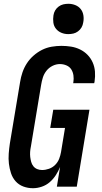

<svg xmlns="http://www.w3.org/2000/svg" viewBox="-20 -985 540 1013"><path d="M154 8Q127 8 103 -1Q79 -10 62.5 -28.5Q46 -47 38 -71.5Q30 -96 27 -121.5Q24 -147 26 -174Q28 -201 32 -228L86 -552Q90 -578 98.5 -603Q107 -628 121.5 -650.5Q136 -673 157 -691.5Q178 -710 202 -722Q226 -734 252.5 -738.5Q279 -743 304 -743Q330 -743 355 -739Q380 -735 402.5 -724Q425 -713 442 -695.5Q459 -678 469 -655.5Q479 -633 481 -607.5Q483 -582 479 -555L477 -546H366L367 -551Q370 -569 367.5 -587Q365 -605 356 -619Q347 -633 330.5 -640Q314 -647 296 -647Q276 -647 257 -637.5Q238 -628 225 -611.5Q212 -595 206 -575.5Q200 -556 197 -537L143 -212Q140 -198 139 -184Q138 -170 139.5 -157Q141 -144 144.5 -131Q148 -118 156 -108Q164 -98 176 -93Q188 -88 202 -88Q220 -88 238.5 -94.5Q257 -101 271 -115Q285 -129 292 -147Q299 -165 302 -183L323 -310H245L261 -406H452L385 0H280L297 -104Q288 -82 274.5 -61Q261 -40 242.5 -24Q224 -8 200.5 0Q177 8 154 8ZM340 -805Q321 -805 304 -812Q287 -819 275.5 -833Q264 -847 261.5 -866Q259 -885 262 -904Q264 -918 271 -930Q278 -942 289.5 -950.5Q301 -959 314 -962Q327 -965 341 -965Q360 -965 377.5 -958Q395 -951 406 -937Q417 -923 420 -904Q423 -885 419 -866Q417 -852 410 -840Q403 -828 391.5 -819.5Q380 -811 367 -808Q354 -805 340 -805Z"/></svg>

Font: Iosevka Term Curly Oblique
Style: Bold
Weight: 700
Italic angle: -9°
Designer: Belleve Invis
Foundry: Belleve Invis
Version: Version 32.3.0